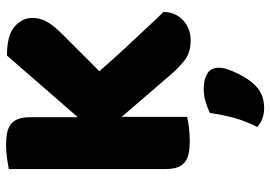

<svg xmlns="http://www.w3.org/2000/svg" viewBox="-152 -504 911 648"><g transform="rotate(-90 304.0 -179.5)"><path d="M234 -225V-4Q223 -1 199 2Q175 5 152 5Q129 5 111.5 1.5Q94 -2 82 -11Q70 -20 64 -36Q58 -52 58 -78V-606Q69 -608 93 -611.5Q117 -615 139 -615Q162 -615 179.5 -611.5Q197 -608 209 -599Q221 -590 227 -574Q233 -558 233 -532V-373L441 -612Q509 -612 538.5 -586.5Q568 -561 568 -526Q568 -500 555 -477Q542 -454 513 -425L388 -300Q413 -272 440 -242Q467 -212 494 -183.5Q521 -155 545 -129Q569 -103 588 -84Q588 -62 580 -45Q572 -28 558.5 -16Q545 -4 528 2Q511 8 492 8Q451 8 425 -12.5Q399 -33 375 -61ZM343 223Q326 241 306.5 248.5Q287 256 264 256Q226 256 200 233Q221 191 231.5 151.5Q242 112 247 73Q263 65 284.5 58.5Q306 52 328 52Q360 52 380 64Q400 76 400 104Q400 116 394.5 132.5Q389 149 381 165.5Q373 182 363 197.5Q353 213 343 223Z"/></g></svg>

Font: Baloo Thambi
Style: Regular
Weight: 400
Designer: Aadarsh Rajan and Ek Type
Foundry: Ek Type
Version: Version 1.443;PS 1.000;hotconv 16.6.51;makeotf.lib2.5.65220;